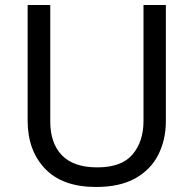

<svg xmlns="http://www.w3.org/2000/svg" viewBox="-20 -734 771 764"><path d="M640 -252Q640 -178 610 -118.5Q580 -59 518.5 -24.5Q457 10 362 10Q229 10 159.5 -62.5Q90 -135 90 -254V-714H180V-251Q180 -164 226.5 -116Q273 -68 367 -68Q464 -68 507.5 -119.5Q551 -171 551 -252V-714H640Z"/></svg>

Font: lsinhala85
Style: Book
Weight: 400
Designer: Jelle Bosma - Monotype Design Team
Foundry: Monotype Imaging Inc.
Version: Version 2.003